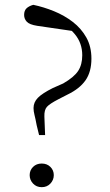

<svg xmlns="http://www.w3.org/2000/svg" viewBox="-20 -764 455 796"><path d="M153 12Q131 12 117 -3Q103 -18 103 -38Q103 -58 117 -72Q131 -86 153 -86Q175 -86 189 -72Q203 -58 203 -38Q203 -18 189 -3Q175 12 153 12ZM359 -521Q359 -466 334.5 -431Q310 -396 260 -372L223 -353Q186 -334 174.5 -321Q163 -308 164 -281L167 -204H142L132 -245Q127 -272 123 -287.5Q119 -303 119 -316Q119 -340 137 -358.5Q155 -377 199 -399L242 -418Q287 -444 304 -470Q321 -496 321 -535Q321 -585 290.5 -622Q260 -659 196 -694L312 -631L134 -657Q102 -662 91 -674Q80 -686 80 -702Q80 -720 90 -729.5Q100 -739 118 -744Q161 -735 204 -717.5Q247 -700 282 -673Q317 -646 338 -608.5Q359 -571 359 -521Z"/></svg>

Font: Noto Serif SC ExtraLight
Style: Regular
Weight: 200
Designer: Ryoko NISHIZUKA 西塚涼子 (kana & ideographs); Frank Grießhammer (Latin, Greek & Cyrillic); Wenlong ZHANG 张文龙 (bopomofo); San
Foundry: Adobe
Version: Version 2.002-H1;hotconv 1.1.0;makeotfexe 2.6.0